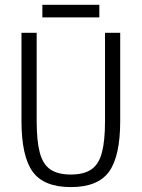

<svg xmlns="http://www.w3.org/2000/svg" viewBox="-20 -762 583 790"><path d="M271.5 7.8Q160.2 7.8 114.3 -55.7Q68.4 -119.1 68.4 -264.6V-627H130.9V-263.7Q130.9 -182.1 143.8 -133.8Q156.7 -85.4 187.5 -64.7Q218.3 -43.9 271.5 -43.9Q324.7 -43.9 355.5 -64.7Q386.2 -85.4 399.2 -133.8Q412.1 -182.1 412.1 -263.7V-627H474.6V-264.6Q474.6 -119.1 428.7 -55.7Q382.8 7.8 271.5 7.8ZM154.3 -690.4V-742.2H388.7V-690.4Z"/></svg>

Font: Anaheim
Style: Regular
Weight: 400
Designer: Vernon Adams
Foundry: Vernon Adams
Version: Version 2.001